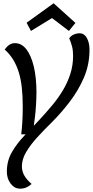

<svg xmlns="http://www.w3.org/2000/svg" viewBox="-20 -938 555 1148"><path d="M100 190Q66 190 43 159Q20 128 21 84Q22 22 51.5 -29Q81 -80 125.5 -126.5Q170 -173 216 -222Q257 -266 293.5 -310Q330 -354 357.5 -400.5Q385 -447 401 -497.5Q417 -548 417 -604Q417 -636 411 -659.5Q405 -683 394 -709Q404 -724 421 -731.5Q438 -739 457 -739Q475 -739 488 -726Q501 -713 508.5 -689Q516 -665 515 -633Q514 -549 481.5 -473.5Q449 -398 398 -331Q347 -264 289 -206Q242 -160 202 -116Q162 -72 137 -30Q112 12 111 53Q110 83 124 109Q138 135 169 162Q154 176 137 183Q120 190 100 190ZM107 -135Q111 -167 113.5 -208.5Q116 -250 116 -301Q116 -363 110.5 -413.5Q105 -464 92.5 -505Q80 -546 59.5 -580Q39 -614 8 -642Q22 -661 36.5 -670.5Q51 -680 69 -680Q109 -680 137.5 -643.5Q166 -607 182 -540.5Q198 -474 198 -384Q197 -302 188.5 -234.5Q180 -167 175 -135ZM165 -753 139 -802 300 -918H301L431 -801L392 -753L291 -830Z"/></svg>

Font: Sansita Swashed Light
Style: Regular
Weight: 300
Designer: Pablo Cosgaya
Foundry: Omnibus-Type
Version: Version 1.003